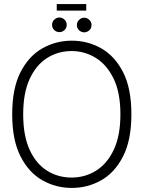

<svg xmlns="http://www.w3.org/2000/svg" viewBox="-20 -912 706 944"><path d="M40 -350Q40 -478 81 -557.5Q122 -637 188.5 -674.5Q255 -712 333 -712Q411 -712 477.5 -674.5Q544 -637 585 -557.5Q626 -478 626 -350Q626 -223 585 -143Q544 -63 477.5 -25.5Q411 12 333 12Q255 12 188.5 -25.5Q122 -63 81 -143Q40 -223 40 -350ZM94 -350Q94 -245 125.5 -176Q157 -107 211 -73Q265 -39 332 -39Q398 -39 452.5 -73Q507 -107 539.5 -176Q572 -245 572 -350Q572 -456 539 -524.5Q506 -593 451.5 -627Q397 -661 332 -661Q265 -661 211 -626.5Q157 -592 125.5 -523Q94 -454 94 -350ZM272 -754Q258 -754 247 -764Q236 -774 236 -790Q236 -805 247 -815.5Q258 -826 272 -826Q286 -826 297 -815.5Q308 -805 308 -790Q308 -774 297 -764Q286 -754 272 -754ZM394 -753Q380 -753 369 -763Q358 -773 358 -789Q358 -804 369 -814.5Q380 -825 394 -825Q408 -825 419 -814.5Q430 -804 430 -789Q430 -773 419 -763Q408 -753 394 -753ZM259 -892H404V-860H259Z"/></svg>

Font: Phudu Light
Style: Regular
Weight: 300
Version: Version 1.005;gftools[0.9.23]